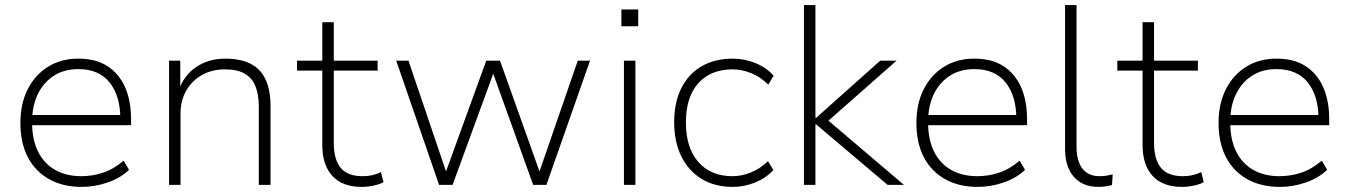

<svg xmlns="http://www.w3.org/2000/svg" viewBox="-20 -725 5290 753"><path d="M301 8Q227 8 173 -22Q119 -52 89.5 -108Q60 -164 60 -243Q60 -318 88.5 -374.5Q117 -431 168 -463Q219 -495 288 -495Q356 -495 401.5 -465.5Q447 -436 470.5 -383Q494 -330 494 -256V-234H89V-274H472L452 -258Q452 -349 410 -401.5Q368 -454 287 -454Q231 -454 190.5 -427.5Q150 -401 128 -355Q106 -309 106 -249V-243Q106 -177 129.5 -130Q153 -83 196.5 -58.5Q240 -34 299 -34Q342 -34 383.5 -47.5Q425 -61 465 -95L486 -59Q453 -27 402.5 -9.5Q352 8 301 8Z M643 0V-487H687V-372H681Q703 -432 751.5 -463.5Q800 -495 863 -495Q923 -495 962.5 -475Q1002 -455 1021.5 -413.5Q1041 -372 1041 -310V0H995V-306Q995 -354 982 -386.5Q969 -419 940 -436Q911 -453 863 -453Q811 -453 771.5 -430.5Q732 -408 710 -369Q688 -330 688 -280V0Z M1399 8Q1323 8 1283.5 -35Q1244 -78 1244 -156V-448H1145V-487H1244V-638H1289V-487H1461V-448H1289V-165Q1289 -100 1316 -67Q1343 -34 1402 -34Q1423 -34 1441.5 -38.5Q1460 -43 1474 -50L1484 -11Q1472 -3 1447 2.5Q1422 8 1399 8Z M1702 0 1534 -487H1582L1737 -30H1721L1887 -487H1941L2104 -30H2088L2246 -487H2294L2123 0H2071L1905 -462H1924L1755 0Z M2417 -622V-688H2483V-622ZM2427 0V-487H2472V0Z M2854 8Q2783 8 2731.5 -23.5Q2680 -55 2652 -112Q2624 -169 2624 -246Q2624 -323 2652 -379Q2680 -435 2731.5 -465Q2783 -495 2854 -495Q2900 -495 2943 -477.5Q2986 -460 3014 -428L2993 -393Q2962 -424 2925 -438.5Q2888 -453 2854 -453Q2767 -453 2718.5 -398.5Q2670 -344 2670 -245Q2670 -146 2718.5 -90Q2767 -34 2853 -34Q2888 -34 2924.5 -48.5Q2961 -63 2992 -93L3013 -58Q2985 -27 2942 -9.5Q2899 8 2854 8Z M3133 0V-705H3178V-263H3181L3432 -487H3496L3209 -234L3210 -268L3525 0H3461L3181 -237H3178V0Z M3815 8Q3741 8 3687 -22Q3633 -52 3603.5 -108Q3574 -164 3574 -243Q3574 -318 3602.5 -374.5Q3631 -431 3682 -463Q3733 -495 3802 -495Q3870 -495 3915.5 -465.5Q3961 -436 3984.5 -383Q4008 -330 4008 -256V-234H3603V-274H3986L3966 -258Q3966 -349 3924 -401.5Q3882 -454 3801 -454Q3745 -454 3704.5 -427.5Q3664 -401 3642 -355Q3620 -309 3620 -249V-243Q3620 -177 3643.5 -130Q3667 -83 3710.5 -58.5Q3754 -34 3813 -34Q3856 -34 3897.5 -47.5Q3939 -61 3979 -95L4000 -59Q3967 -27 3916.5 -9.5Q3866 8 3815 8Z M4288 8Q4226 8 4191.5 -31.5Q4157 -71 4157 -141V-705H4202V-149Q4202 -112 4212.5 -86Q4223 -60 4243 -47Q4263 -34 4292 -34Q4306 -34 4318.5 -36Q4331 -38 4344 -41L4341 1Q4328 4 4315 6Q4302 8 4288 8Z M4616 8Q4540 8 4500.5 -35Q4461 -78 4461 -156V-448H4362V-487H4461V-638H4506V-487H4678V-448H4506V-165Q4506 -100 4533 -67Q4560 -34 4619 -34Q4640 -34 4658.5 -38.5Q4677 -43 4691 -50L4701 -11Q4689 -3 4664 2.5Q4639 8 4616 8Z M5000 8Q4926 8 4872 -22Q4818 -52 4788.5 -108Q4759 -164 4759 -243Q4759 -318 4787.5 -374.5Q4816 -431 4867 -463Q4918 -495 4987 -495Q5055 -495 5100.5 -465.5Q5146 -436 5169.5 -383Q5193 -330 5193 -256V-234H4788V-274H5171L5151 -258Q5151 -349 5109 -401.5Q5067 -454 4986 -454Q4930 -454 4889.5 -427.5Q4849 -401 4827 -355Q4805 -309 4805 -249V-243Q4805 -177 4828.5 -130Q4852 -83 4895.5 -58.5Q4939 -34 4998 -34Q5041 -34 5082.5 -47.5Q5124 -61 5164 -95L5185 -59Q5152 -27 5101.5 -9.5Q5051 8 5000 8Z"/></svg>

Font: Nunito Sans 10pt ExtraLight
Style: Regular
Weight: 250
Designer: Vernon Adams
Foundry: Vernon Adams
Version: Version 3.101;gftools[0.9.27]